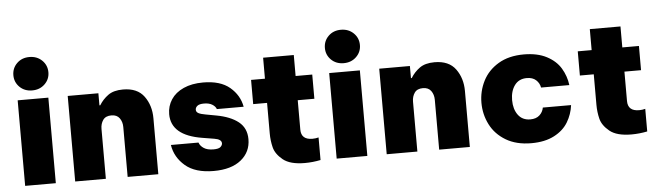

<svg xmlns="http://www.w3.org/2000/svg" viewBox="-49 -982 4052 1185"><g transform="rotate(-5 1977.0 -390.0)"><path d="M52 -686Q52 -730 82.5 -760Q113 -790 160 -790Q207 -790 238 -760Q269 -730 269 -686Q269 -643 238 -613Q207 -583 160 -583Q113 -583 82.5 -613Q52 -643 52 -686ZM255 0H65V-530H255Z M375 0V-530H565V-455H570Q592 -491 626 -515.5Q660 -540 718 -540Q807 -540 848.5 -483Q890 -426 890 -347V0H700V-309Q700 -341 683.5 -364Q667 -387 633 -387Q597 -387 581 -364Q565 -341 565 -309V0Z M983 -173H1154Q1161 -152 1183 -137.5Q1205 -123 1243 -123Q1275 -123 1286.5 -133.5Q1298 -144 1298 -156Q1298 -181 1253 -188L1180 -200Q989 -231 989 -363Q989 -413 1015.5 -453.5Q1042 -494 1093 -517Q1144 -540 1214 -540Q1321 -540 1379.5 -490.5Q1438 -441 1451 -369H1285Q1279 -386 1259.5 -398Q1240 -410 1209 -410Q1180 -410 1167.5 -400Q1155 -390 1155 -376Q1155 -362 1169 -354.5Q1183 -347 1212 -342L1277 -330Q1365 -314 1414 -275Q1463 -236 1463 -167Q1463 -88 1402.5 -39Q1342 10 1233 10Q1119 10 1057 -43Q995 -96 983 -173Z M1895 -140V0Q1846 10 1797 10Q1706 10 1662 -26Q1618 -62 1607.5 -104Q1597 -146 1597 -191V-380H1511V-530H1597V-660H1787V-530H1890V-380H1787V-198Q1787 -135 1857 -135Q1877 -135 1895 -140Z M1982 -686Q1982 -730 2012.5 -760Q2043 -790 2090 -790Q2137 -790 2168 -760Q2199 -730 2199 -686Q2199 -643 2168 -613Q2137 -583 2090 -583Q2043 -583 2012.5 -613Q1982 -643 1982 -686ZM2185 0H1995V-530H2185Z M2305 0V-530H2495V-455H2500Q2522 -491 2556 -515.5Q2590 -540 2648 -540Q2737 -540 2778.5 -483Q2820 -426 2820 -347V0H2630V-309Q2630 -341 2613.5 -364Q2597 -387 2563 -387Q2527 -387 2511 -364Q2495 -341 2495 -309V0Z M2915 -265Q2915 -337 2947 -400Q2979 -463 3043.5 -501.5Q3108 -540 3201 -540Q3285 -540 3342.5 -510Q3400 -480 3429 -431.5Q3458 -383 3465 -327H3290Q3285 -355 3264 -374Q3243 -393 3207 -393Q3158 -393 3131.5 -357Q3105 -321 3105 -265Q3105 -209 3131.5 -173Q3158 -137 3207 -137Q3243 -137 3264 -156Q3285 -175 3290 -203H3465Q3458 -147 3429 -98.5Q3400 -50 3342.5 -20Q3285 10 3201 10Q3108 10 3043.5 -28.5Q2979 -67 2947 -130Q2915 -193 2915 -265Z M3919 -140V0Q3870 10 3821 10Q3730 10 3686 -26Q3642 -62 3631.5 -104Q3621 -146 3621 -191V-380H3535V-530H3621V-660H3811V-530H3914V-380H3811V-198Q3811 -135 3881 -135Q3901 -135 3919 -140Z"/></g></svg>

Font: Be Vietnam Black
Style: Regular
Weight: 900
Designer: Lam Bao; Tony Le; Vietanh Nguyen
Foundry: Yellow Type Foundry
Version: Version 5.000